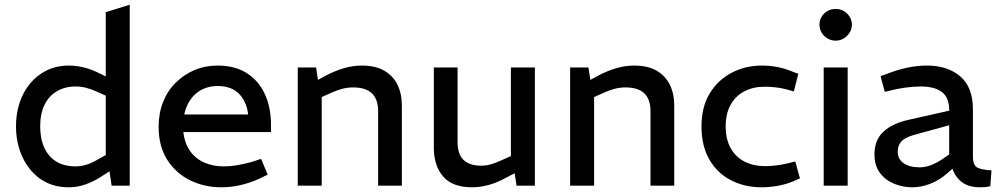

<svg xmlns="http://www.w3.org/2000/svg" viewBox="-20 -790 4248 817"><path d="M274 7Q219 7 177.5 -13.5Q136 -34 107 -70.5Q78 -107 63 -153.5Q48 -200 48 -252Q48 -305 63 -351.5Q78 -398 107.5 -434Q137 -470 179 -490.5Q221 -511 274 -511Q304 -511 336.5 -503Q369 -495 399 -480L430 -465V-738L532 -770V0H455L446 -61L413 -40Q380 -18 344.5 -5.5Q309 7 274 7ZM151 -252Q151 -199 169 -160.5Q187 -122 220.5 -102Q254 -82 302 -82Q322 -82 344 -88Q366 -94 392 -109L430 -130V-383L392 -400Q368 -411 346 -416.5Q324 -422 302 -422Q257 -422 222.5 -402Q188 -382 169.5 -344Q151 -306 151 -252Z M923 7Q850 7 789.5 -22.5Q729 -52 692 -109.5Q655 -167 655 -251Q655 -308 674 -356Q693 -404 728 -438.5Q763 -473 808 -492Q853 -511 906 -511Q981 -511 1031.5 -478Q1082 -445 1107.5 -388.5Q1133 -332 1133 -261V-228H760Q766 -179 789.5 -146.5Q813 -114 850 -98Q887 -82 932 -82Q960 -82 989 -87Q1018 -92 1048 -100L1091 -114L1119 -47L1080 -28Q1042 -11 1001.5 -2Q961 7 923 7ZM764 -303H1036Q1029 -359 996.5 -391.5Q964 -424 906 -424Q870 -424 840.5 -409.5Q811 -395 791.5 -367.5Q772 -340 764 -303Z M1247 0V-503H1325L1333 -450L1368 -469Q1406 -489 1444 -500Q1482 -511 1519 -511Q1578 -511 1615.5 -489Q1653 -467 1671.5 -429Q1690 -391 1690 -341V0H1589V-317Q1589 -367 1563 -392.5Q1537 -418 1482 -418Q1459 -418 1436 -412Q1413 -406 1387 -394L1349 -377V0Z M1989 7Q1905 7 1865.5 -39Q1826 -85 1826 -162V-503H1927V-186Q1927 -134 1952.5 -109.5Q1978 -85 2027 -85Q2049 -85 2070 -91Q2091 -97 2114 -108L2154 -126V-503H2256V0H2178L2166 -78L2187 -62L2134 -34Q2096 -13 2059.5 -3Q2023 7 1989 7Z M2406 0V-503H2484L2492 -450L2527 -469Q2565 -489 2603 -500Q2641 -511 2678 -511Q2737 -511 2774.5 -489Q2812 -467 2830.5 -429Q2849 -391 2849 -341V0H2748V-317Q2748 -367 2722 -392.5Q2696 -418 2641 -418Q2618 -418 2595 -412Q2572 -406 2546 -394L2508 -377V0Z M3221 7Q3149 7 3090.5 -23Q3032 -53 2998.5 -111Q2965 -169 2965 -252Q2965 -335 3000 -392.5Q3035 -450 3093.5 -480.5Q3152 -511 3222 -511Q3257 -511 3289.5 -504.5Q3322 -498 3350 -486L3377 -476L3358 -401L3326 -410Q3302 -416 3278.5 -418.5Q3255 -421 3233 -421Q3185 -421 3147.5 -401.5Q3110 -382 3089 -344.5Q3068 -307 3068 -252Q3068 -197 3089.5 -159Q3111 -121 3149 -102Q3187 -83 3235 -83Q3257 -83 3282 -86Q3307 -89 3332 -95L3364 -103L3384 -31L3357 -19Q3323 -5 3288 1Q3253 7 3221 7Z M3485 0V-503H3587V0ZM3536 -617Q3517 -617 3501 -626.5Q3485 -636 3476 -651.5Q3467 -667 3467 -686Q3467 -703 3476 -718.5Q3485 -734 3501 -743Q3517 -752 3536 -752Q3555 -752 3570.5 -743Q3586 -734 3595.5 -718.5Q3605 -703 3605 -685Q3605 -667 3595.5 -651.5Q3586 -636 3570.5 -626.5Q3555 -617 3536 -617Z M3862 7Q3822 7 3785 -8Q3748 -23 3724.5 -54Q3701 -85 3701 -133Q3701 -195 3740 -230.5Q3779 -266 3850 -281L4019 -319V-322Q4019 -375 3988 -398.5Q3957 -422 3898 -422Q3865 -422 3831 -417Q3797 -412 3769 -405L3745 -399L3727 -466L3752 -475Q3798 -493 3840.5 -502Q3883 -511 3925 -511Q4012 -511 4066 -465Q4120 -419 4120 -324V-123Q4120 -91 4135 -79.5Q4150 -68 4199 -65L4194 2Q4184 5 4172.5 6Q4161 7 4152 7Q4101 7 4072.5 -15.5Q4044 -38 4033 -72L4010 -52Q3976 -22 3937 -7.5Q3898 7 3862 7ZM3894 -78Q3917 -78 3942 -87.5Q3967 -97 3993 -115L4019 -133V-257L3866 -215Q3829 -204 3814.5 -187Q3800 -170 3800 -145Q3800 -113 3825 -95.5Q3850 -78 3894 -78Z"/></svg>

Font: REM Medium
Style: Regular
Weight: 400
Version: Version 1.005;gftools[0.9.28]